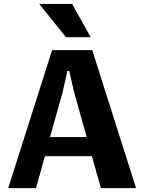

<svg xmlns="http://www.w3.org/2000/svg" viewBox="-20 -975 745 995"><path d="M456.1 -165.5H212.9L166.5 0H22.5L250 -715.3H458L685.1 0H502.9ZM429.2 -264.6 363.3 -500 338.9 -607.4H329.1L305.2 -500L239.3 -264.6ZM321.8 -782.2 183.6 -954.6H353.5L450.2 -782.2Z"/></svg>

Font: Proza Libre
Style: Bold
Weight: 700
Designer: Jasper de Waard
Foundry: Jasper de Waard
Version: Version 1.000; ttfautohint (v1.4.1.8-43bc)